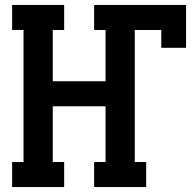

<svg xmlns="http://www.w3.org/2000/svg" viewBox="-20 -755 790 775"><path d="M29 0V-101H75V-634H29V-735H239V-634H193V-427H406V-634H360V-735H731V-562H631V-634H524V-101H570V0H360V-101H406V-326H193V-101H239V0Z"/></svg>

Font: Iosevka Plex Etoile
Style: Bold
Weight: 700
Designer: Belleve Invis
Foundry: Belleve Invis
Version: Version 25.1.1; ttfautohint (v1.8.4)